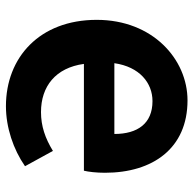

<svg xmlns="http://www.w3.org/2000/svg" viewBox="-23 -591 627 621"><g transform="rotate(90 290.5 -280.5)"><path d="M323.4 13.8C392 13.8 462.8 -9.9 517.6 -47.9L468.1 -138.2C427.3 -113.1 387.7 -99.6 342.6 -99.6C259.1 -99.6 199.2 -147 186.7 -238.4H532.1C535.7 -252.4 538.8 -279 538.8 -306.4C538.8 -461.6 459.5 -573.5 304.7 -573.5C172.1 -573.5 44.2 -461.3 44.2 -279.9C44.2 -94.7 166.2 13.8 323.4 13.8ZM184.4 -336.9C196.1 -418.4 248.2 -460.2 307.1 -460.2C379.5 -460.2 413.3 -412 413.3 -336.9Z"/></g></svg>

Font: Source Han Sans JP VF
Style: Regular
Weight: 250
Designer: Ryoko NISHIZUKA 西塚涼子 (kana, bopomofo & ideographs); Paul D. Hunt (Latin, Greek & Cyrillic); Sandoll Communications 산돌커뮤니
Foundry: Adobe
Version: Version 2.004;hotconv 1.0.118;makeotfexe 2.5.65603